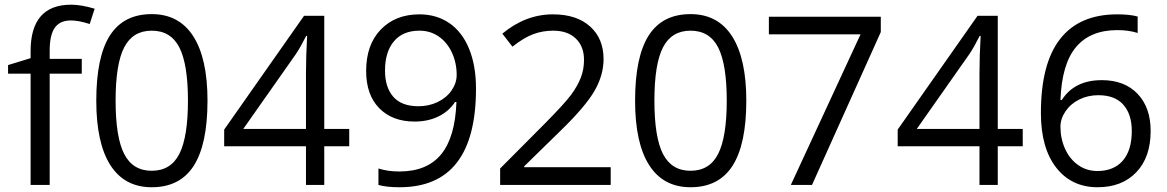

<svg xmlns="http://www.w3.org/2000/svg" viewBox="-20 -785 4953 815"><path d="M327.1 -472.2H190.9V0H109.9V-472.2H14.2V-508.8L109.9 -538.1V-567.9Q109.9 -765.1 282.2 -765.1Q324.7 -765.1 381.8 -748L360.8 -683.1Q314 -698.2 280.8 -698.2Q234.9 -698.2 212.9 -667.7Q190.9 -637.2 190.9 -569.8V-535.2H327.1Z M860.8 -357.9Q860.8 -172.9 802.5 -81.5Q744.1 9.8 624 9.8Q508.8 9.8 448.7 -83.7Q388.7 -177.2 388.7 -357.9Q388.7 -544.4 446.8 -634.8Q504.9 -725.1 624 -725.1Q740.2 -725.1 800.5 -630.9Q860.8 -536.6 860.8 -357.9ZM470.7 -357.9Q470.7 -202.1 507.3 -131.1Q543.9 -60.1 624 -60.1Q705.1 -60.1 741.5 -132.1Q777.8 -204.1 777.8 -357.9Q777.8 -511.7 741.5 -583.3Q705.1 -654.8 624 -654.8Q543.9 -654.8 507.3 -584.2Q470.7 -513.7 470.7 -357.9Z M1462.4 -164.1H1356.4V0H1278.8V-164.1H931.6V-234.9L1270.5 -717.8H1356.4V-237.8H1462.4ZM1278.8 -237.8V-475.1Q1278.8 -544.9 1283.7 -632.8H1279.8Q1256.3 -585.9 1235.8 -555.2L1012.7 -237.8Z M2000.5 -409.2Q2000.5 9.8 1676.3 9.8Q1619.6 9.8 1586.4 0V-69.8Q1625.5 -57.1 1675.3 -57.1Q1792.5 -57.1 1852.3 -129.6Q1912.1 -202.1 1917.5 -352.1H1911.6Q1884.8 -311.5 1840.3 -290.3Q1795.9 -269 1740.2 -269Q1645.5 -269 1589.8 -325.7Q1534.2 -382.3 1534.2 -483.9Q1534.2 -595.2 1596.4 -659.7Q1658.7 -724.1 1760.3 -724.1Q1833 -724.1 1887.5 -686.8Q1941.9 -649.4 1971.2 -577.9Q2000.5 -506.3 2000.5 -409.2ZM1760.3 -654.8Q1690.4 -654.8 1652.3 -609.9Q1614.3 -564.9 1614.3 -484.9Q1614.3 -414.6 1649.4 -374.3Q1684.6 -334 1756.3 -334Q1800.8 -334 1838.1 -352.1Q1875.5 -370.1 1897 -401.4Q1918.5 -432.6 1918.5 -466.8Q1918.5 -518.1 1898.4 -561.5Q1878.4 -605 1842.5 -629.9Q1806.6 -654.8 1760.3 -654.8Z M2572.3 0H2103V-69.8L2291 -258.8Q2377 -345.7 2404.3 -382.8Q2431.6 -419.9 2445.3 -455.1Q2459 -490.2 2459 -530.8Q2459 -587.9 2424.3 -621.3Q2389.6 -654.8 2328.1 -654.8Q2283.7 -654.8 2243.9 -640.1Q2204.1 -625.5 2155.3 -586.9L2112.3 -642.1Q2210.9 -724.1 2327.1 -724.1Q2427.7 -724.1 2484.9 -672.6Q2542 -621.1 2542 -534.2Q2542 -466.3 2503.9 -399.9Q2465.8 -333.5 2361.3 -231.9L2205.1 -79.1V-75.2H2572.3Z M3147.9 -357.9Q3147.9 -172.9 3089.6 -81.5Q3031.2 9.8 2911.1 9.8Q2795.9 9.8 2735.8 -83.7Q2675.8 -177.2 2675.8 -357.9Q2675.8 -544.4 2733.9 -634.8Q2792 -725.1 2911.1 -725.1Q3027.3 -725.1 3087.6 -630.9Q3147.9 -536.6 3147.9 -357.9ZM2757.8 -357.9Q2757.8 -202.1 2794.4 -131.1Q2831.1 -60.1 2911.1 -60.1Q2992.2 -60.1 3028.6 -132.1Q3064.9 -204.1 3064.9 -357.9Q3064.9 -511.7 3028.6 -583.3Q2992.2 -654.8 2911.1 -654.8Q2831.1 -654.8 2794.4 -584.2Q2757.8 -513.7 2757.8 -357.9Z M3336.9 0 3632.8 -639.2H3243.7V-713.9H3718.8V-648.9L3426.8 0Z M4321.3 -164.1H4215.3V0H4137.7V-164.1H3790.5V-234.9L4129.4 -717.8H4215.3V-237.8H4321.3ZM4137.7 -237.8V-475.1Q4137.7 -544.9 4142.6 -632.8H4138.7Q4115.2 -585.9 4094.7 -555.2L3871.6 -237.8Z M4398.4 -305.2Q4398.4 -515.6 4480.2 -619.9Q4562 -724.1 4722.2 -724.1Q4777.3 -724.1 4809.1 -714.8V-645Q4771.5 -657.2 4723.1 -657.2Q4608.4 -657.2 4547.9 -585.7Q4487.3 -514.2 4481.4 -360.8H4487.3Q4541 -444.8 4657.2 -444.8Q4753.4 -444.8 4808.8 -386.7Q4864.3 -328.6 4864.3 -229Q4864.3 -117.7 4803.5 -54Q4742.7 9.8 4639.2 9.8Q4528.3 9.8 4463.4 -73.5Q4398.4 -156.7 4398.4 -305.2ZM4638.2 -59.1Q4707.5 -59.1 4745.8 -102.8Q4784.2 -146.5 4784.2 -229Q4784.2 -299.8 4748.5 -340.3Q4712.9 -380.9 4642.1 -380.9Q4598.1 -380.9 4561.5 -362.8Q4524.9 -344.7 4503.2 -313Q4481.4 -281.2 4481.4 -247.1Q4481.4 -196.8 4501 -153.3Q4520.5 -109.9 4556.4 -84.5Q4592.3 -59.1 4638.2 -59.1Z"/></svg>

Font: f04920746
Style: Regular
Weight: 400
Foundry: Ascender Corporation
Version: Version 1.10